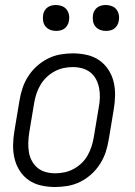

<svg xmlns="http://www.w3.org/2000/svg" viewBox="-20 -742 540 770"><path d="M201 8Q173 8 145.5 2Q118 -4 96 -19Q74 -34 59.5 -56.5Q45 -79 38.5 -105.5Q32 -132 32.5 -160.5Q33 -189 38 -218L58 -338Q62 -363 70 -387.5Q78 -412 92.5 -435Q107 -458 127.5 -476.5Q148 -495 172 -507Q196 -519 221.5 -523.5Q247 -528 272 -528Q300 -528 327.5 -522Q355 -516 377 -501Q399 -486 414 -463.5Q429 -441 435.5 -414.5Q442 -388 441.5 -359.5Q441 -331 436 -302L416 -182Q412 -157 404 -132.5Q396 -108 381.5 -85Q367 -62 346.5 -43.5Q326 -25 302 -13Q278 -1 252 3.5Q226 8 201 8ZM201 -47Q220 -47 239 -51Q258 -55 275.5 -64.5Q293 -74 307.5 -88Q322 -102 331.5 -119Q341 -136 347 -154.5Q353 -173 356 -191L376 -311Q380 -331 380.5 -350.5Q381 -370 377.5 -388.5Q374 -407 365.5 -423.5Q357 -440 342.5 -451.5Q328 -463 309.5 -468Q291 -473 272 -473Q253 -473 234.5 -469Q216 -465 198.5 -455.5Q181 -446 166.5 -432Q152 -418 142 -401Q132 -384 126 -365.5Q120 -347 117 -329L97 -209Q94 -189 93.5 -169.5Q93 -150 96 -131.5Q99 -113 108 -96.5Q117 -80 131 -68.5Q145 -57 163.5 -52Q182 -47 201 -47ZM405 -618Q392 -618 381 -622.5Q370 -627 362.5 -636Q355 -645 353 -657.5Q351 -670 353 -683Q354 -691 359 -699.5Q364 -708 371.5 -713Q379 -718 387.5 -720Q396 -722 404 -722Q417 -722 428.5 -717.5Q440 -713 447 -704Q454 -695 456.5 -682.5Q459 -670 456 -657Q455 -649 450 -640.5Q445 -632 438 -627Q431 -622 422 -620Q413 -618 405 -618ZM205 -618Q192 -618 181 -622.5Q170 -627 162.5 -636Q155 -645 153 -657.5Q151 -670 153 -683Q154 -691 159 -699.5Q164 -708 171.5 -713Q179 -718 187.5 -720Q196 -722 204 -722Q217 -722 228.5 -717.5Q240 -713 247 -704Q254 -695 256.5 -682.5Q259 -670 256 -657Q255 -649 250 -640.5Q245 -632 238 -627Q231 -622 222 -620Q213 -618 205 -618Z"/></svg>

Font: Iosevka Light
Style: Italic
Weight: 300
Italic angle: -9°
Monospace: yes
Designer: Belleve Invis
Foundry: Belleve Invis
Version: Version 32.5.0; ttfautohint (v1.8.4)